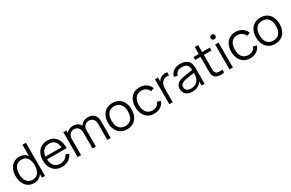

<svg xmlns="http://www.w3.org/2000/svg" viewBox="175 -2164 5463 3610"><g transform="rotate(-30 2906.0 -359.0)"><path d="M279.7 15Q205.7 15 151.4 -22.1Q97.2 -59.2 68.6 -124.2Q40 -189.2 40 -270.7Q40 -351.7 68.6 -416.3Q97.2 -481 150.8 -518Q204.3 -555 276.7 -555Q350.7 -555 403.4 -518.5Q456.2 -482 483.1 -417.7Q510 -353.3 510 -270.7Q510 -188.8 483.1 -124.2Q456.2 -59.5 404.1 -22.2Q352 15 279.7 15ZM287 -53.3Q342.7 -53.3 380.7 -81Q418.7 -108.7 437.5 -157.7Q456.3 -206.7 456.3 -270.7Q456.3 -335.2 437.6 -383.7Q418.8 -432.2 381.2 -459.4Q343.5 -486.7 288.7 -486.7Q232.3 -486.7 194 -458.8Q155.7 -430.8 136.8 -382Q118 -333.2 118 -270.7Q118 -208 137.1 -158.8Q156.2 -109.7 194.2 -81.5Q232.2 -53.3 287 -53.3ZM456.3 0V-406.7H448.7V-720H522.3V0Z M890.8 15Q812.8 15 754.4 -19.8Q696 -54.7 664.2 -118.7Q632.5 -182.7 632.5 -267.7Q632.5 -355.3 663.9 -420.2Q695.3 -485.2 753 -520.1Q810.7 -555 888.2 -555Q967.5 -555 1024.3 -518.4Q1081.2 -481.8 1110.1 -412.9Q1139 -344 1136.3 -249.3H1061.5V-275.3Q1060.2 -345.5 1040.5 -392.6Q1020.8 -439.7 983 -463.7Q945.2 -487.7 890.2 -487.7Q832.5 -487.7 792.2 -462.2Q751.8 -436.8 731.2 -388.2Q710.5 -339.5 710.5 -270Q710.5 -202.2 731.2 -154.1Q751.8 -106 791.8 -80.7Q831.8 -55.3 888.2 -55.3Q945.7 -55.3 989.1 -82Q1032.5 -108.7 1057.5 -159.3L1126.2 -133Q1104.8 -86.2 1069.7 -52.9Q1034.5 -19.7 988.8 -2.3Q943.2 15 890.8 15ZM684.5 -249.3V-311H1097.2V-249.3Z M1876.7 -354.3Q1876.7 -395.3 1860.8 -425.7Q1845 -456 1817.1 -472.3Q1789.2 -488.7 1753.7 -488.7Q1720.7 -488.7 1692.1 -473.9Q1663.5 -459.2 1645.6 -427.8Q1627.7 -396.3 1627.7 -348.3L1584 -361Q1582.3 -418.2 1606.3 -462.1Q1630.3 -506 1673.4 -530.2Q1716.5 -554.3 1770.3 -554.3Q1824.5 -554.3 1865.2 -531.7Q1905.8 -509 1927.9 -466.9Q1950 -424.8 1950 -368.3L1949.3 0H1876ZM1231.7 0V-540H1297.7V-407H1305.3V0ZM1555 -349.7Q1555 -392 1539.5 -423.3Q1524 -454.7 1495.9 -471.7Q1467.8 -488.7 1430.7 -488.7Q1393.7 -488.7 1365.2 -471.2Q1336.8 -453.8 1321.1 -422.1Q1305.3 -390.3 1305.3 -348.3L1261.7 -372.3Q1261.7 -424 1286.1 -465.5Q1310.5 -507 1353.4 -530.7Q1396.3 -554.3 1449.7 -554.3Q1501.7 -554.3 1542 -532.2Q1582.3 -510.2 1605 -467.9Q1627.7 -425.7 1627.7 -366.3L1627 0H1554.3Z M2302.2 15Q2223 15 2165.3 -21.1Q2107.7 -57.2 2077.1 -121.9Q2046.5 -186.7 2046.5 -270.7Q2046.5 -355.2 2077.6 -419.6Q2108.7 -484 2166.6 -519.5Q2224.5 -555 2302.2 -555Q2381.7 -555 2439.4 -519.1Q2497.2 -483.2 2527.7 -418.8Q2558.2 -354.5 2558.2 -270.7Q2558.2 -185.7 2527.4 -121.1Q2496.7 -56.5 2438.8 -20.8Q2380.8 15 2302.2 15ZM2302.2 -55.3Q2360.7 -55.3 2400.6 -82.1Q2440.5 -108.8 2460.3 -157.4Q2480.2 -206 2480.2 -270.7Q2480.2 -370.5 2434.7 -427.6Q2389.2 -484.7 2302.2 -484.7Q2243 -484.7 2203.2 -457.8Q2163.5 -431 2144 -383Q2124.5 -335 2124.5 -270.7Q2124.5 -205 2144.8 -156.5Q2165 -108 2204.8 -81.7Q2244.5 -55.3 2302.2 -55.3Z M2892 15Q2812.3 15 2755.4 -21Q2698.5 -57 2668.8 -121.4Q2639 -185.8 2638 -270Q2639 -355.7 2669.1 -419.9Q2699.2 -484.2 2756.2 -519.6Q2813.3 -555 2892.7 -555Q2946.7 -555 2992.6 -536.9Q3038.5 -518.8 3070.9 -485.1Q3103.3 -451.3 3118.3 -405.7L3046.3 -382.3Q3027.3 -430.5 2986.3 -457.6Q2945.3 -484.7 2892 -484.7Q2805.7 -484.7 2761.3 -426.7Q2717 -368.7 2716 -270Q2716.7 -204.5 2736.7 -156.3Q2756.7 -108.2 2796 -81.8Q2835.3 -55.3 2892 -55.3Q2946.7 -55.3 2985.4 -80.5Q3024.2 -105.7 3044.7 -154.3L3118.3 -132.7Q3088.3 -60.7 3030.3 -22.8Q2972.3 15 2892 15Z M3221.5 0V-540H3287.5V-410L3274.5 -427Q3283.5 -450.7 3297.9 -471.1Q3312.3 -491.5 3329.5 -504.7Q3349.8 -522.3 3377.7 -532.4Q3405.5 -542.5 3434.2 -544.2Q3462.8 -546 3487.2 -540V-471Q3453.8 -479 3419.8 -474Q3385.7 -469 3357.8 -446.7Q3332.2 -426.7 3318.3 -398.4Q3304.5 -370.2 3299.8 -340.2Q3295.2 -310.3 3295.2 -269.3V0Z M3716.7 15Q3657.7 15 3615.9 -6.6Q3574.2 -28.2 3553.1 -64.5Q3532 -100.8 3532 -145Q3532 -208.7 3568.5 -247Q3605 -285.3 3669.3 -302Q3711.7 -312.7 3760.7 -319.9Q3809.7 -327.2 3894 -338.2Q3907.3 -339.8 3919.4 -341.2Q3931.5 -342.7 3941.7 -344.3L3915.3 -328.7Q3916.3 -382.8 3902.5 -417.3Q3888.7 -451.8 3856.7 -468.8Q3824.7 -485.7 3771.3 -485.7Q3714.5 -485.7 3676.7 -460.2Q3638.8 -434.7 3624 -381.7L3552.3 -402.7Q3571.3 -475.7 3627.7 -515.3Q3684 -555 3772.7 -555Q3847.2 -555 3898.8 -527.1Q3950.3 -499.2 3971.7 -447Q3980.8 -425 3984.2 -397.1Q3987.7 -369.2 3987.7 -335.3V0H3922V-135.7L3941 -127.3Q3922.3 -81.3 3890.3 -49.3Q3858.3 -17.3 3814.4 -1.2Q3770.5 15 3716.7 15ZM3725 -48.7Q3775.2 -48.7 3813.8 -66.8Q3852.5 -84.8 3876.2 -117Q3900 -149.2 3907.3 -190.7Q3912.2 -210.3 3913.4 -232.8Q3914.7 -255.2 3914.7 -285.5V-294.7L3942.7 -280L3909 -275.7Q3836.3 -267.3 3787 -260.3Q3737.7 -253.3 3699 -243Q3658.2 -231.3 3631.9 -208.2Q3605.7 -185.2 3605.7 -145Q3605.7 -119.8 3617.9 -97.9Q3630.2 -76 3657 -62.3Q3683.8 -48.7 3725 -48.7Z M4411.5 0Q4336.5 15.5 4275.8 0.8Q4215.2 -13.8 4190.2 -64.3Q4178.3 -88.8 4175.4 -113.8Q4172.5 -138.8 4172.8 -181.5V-195.7V-690H4246.2V-198.3V-182.3Q4245.7 -149.8 4247.4 -132.6Q4249.2 -115.3 4257.2 -101.3Q4274.3 -69.3 4311.7 -61.8Q4349 -54.3 4411.5 -64.3ZM4057.5 -477V-540H4411.5V-477Z M4528 0V-540H4601.3V0ZM4564.7 -632.8Q4550.2 -632.8 4538.5 -639.5Q4526.8 -646.2 4520.2 -657.8Q4513.5 -669.5 4513.5 -683.5Q4513.5 -697.8 4520.2 -709.5Q4526.8 -721.2 4538.5 -727.8Q4550.2 -734.5 4564.7 -734.5Q4578.8 -734.5 4590.6 -727.8Q4602.3 -721.2 4609.1 -709.5Q4615.8 -697.8 4615.8 -683.5Q4615.8 -669.5 4609.1 -657.8Q4602.3 -646.2 4590.6 -639.5Q4578.8 -632.8 4564.7 -632.8Z M4975.5 15Q4895.8 15 4838.9 -21Q4782 -57 4752.2 -121.4Q4722.5 -185.8 4721.5 -270Q4722.5 -355.7 4752.6 -419.9Q4782.7 -484.2 4839.8 -519.6Q4896.8 -555 4976.2 -555Q5030.2 -555 5076.1 -536.9Q5122 -518.8 5154.4 -485.1Q5186.8 -451.3 5201.8 -405.7L5129.8 -382.3Q5110.8 -430.5 5069.8 -457.6Q5028.8 -484.7 4975.5 -484.7Q4889.2 -484.7 4844.8 -426.7Q4800.5 -368.7 4799.5 -270Q4800.2 -204.5 4820.2 -156.3Q4840.2 -108.2 4879.5 -81.8Q4918.8 -55.3 4975.5 -55.3Q5030.2 -55.3 5068.9 -80.5Q5107.7 -105.7 5128.2 -154.3L5201.8 -132.7Q5171.8 -60.7 5113.8 -22.8Q5055.8 15 4975.5 15Z M5515.7 15Q5436.5 15 5378.8 -21.1Q5321.2 -57.2 5290.6 -121.9Q5260 -186.7 5260 -270.7Q5260 -355.2 5291.1 -419.6Q5322.2 -484 5380.1 -519.5Q5438 -555 5515.7 -555Q5595.2 -555 5652.9 -519.1Q5710.7 -483.2 5741.2 -418.8Q5771.7 -354.5 5771.7 -270.7Q5771.7 -185.7 5740.9 -121.1Q5710.2 -56.5 5652.2 -20.8Q5594.3 15 5515.7 15ZM5515.7 -55.3Q5574.2 -55.3 5614.1 -82.1Q5654 -108.8 5673.8 -157.4Q5693.7 -206 5693.7 -270.7Q5693.7 -370.5 5648.2 -427.6Q5602.7 -484.7 5515.7 -484.7Q5456.5 -484.7 5416.8 -457.8Q5377 -431 5357.5 -383Q5338 -335 5338 -270.7Q5338 -205 5358.2 -156.5Q5378.5 -108 5418.2 -81.7Q5458 -55.3 5515.7 -55.3Z"/></g></svg>

Font: Hauora
Style: Regular
Weight: 400
Designer: Wayne Shih
Foundry: WCYS
Version: Version 1.001